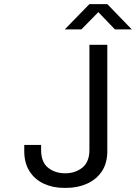

<svg xmlns="http://www.w3.org/2000/svg" viewBox="-20 -904 661 934"><path d="M292 10Q237 10 193 -10.5Q149 -31 123.5 -71Q98 -111 98 -169V-199H180V-175Q180 -115 214 -88Q248 -61 297 -61Q346 -61 380.5 -88.5Q415 -116 415 -175V-686H502V-169Q502 -110 475.5 -70.5Q449 -31 403.5 -10.5Q358 10 302 10ZM295 -761 415 -884H502L621 -761H539L444 -860H473L376 -761Z"/></svg>

Font: Chivo Mono Medium Light
Style: Regular
Weight: 300
Monospace: yes
Version: Version 1.008